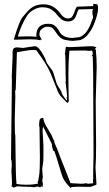

<svg xmlns="http://www.w3.org/2000/svg" viewBox="-20 -950 556 977"><path d="M180 -771Q184 -766 184 -764L193 -747L185 -749L186 -745L174 -747Q165 -750 128 -750L61 -748H50L53 -758Q79 -843 93.5 -861Q108 -879 124 -896Q153 -928 202.5 -928Q252 -928 285 -884Q303 -857 325 -856L332 -857H333Q347 -857 356.5 -884Q366 -911 372 -916L455 -919L454 -927Q454 -930 456 -930L471 -929Q479 -927 479 -909Q479 -874 452 -812Q444 -795 427 -774Q410 -753 388 -746L371 -744L350 -742Q337 -742 311.5 -747Q286 -752 267.5 -781Q249 -810 241 -811Q232 -814 220.5 -814Q209 -814 195 -804.5Q181 -795 181 -778ZM71 -764 124 -765Q142 -765 166 -763Q165 -764 165 -769Q165 -829 226 -829Q238 -829 248 -825.5Q258 -822 268 -810.5Q278 -799 283.5 -787.5Q289 -776 305.5 -766.5Q322 -757 349 -757L383 -761Q419 -771 442 -830L454 -862Q450 -878 450 -888Q450 -898 453 -902V-904L380 -902Q376 -896 370 -877.5Q364 -859 354.5 -850Q345 -841 325.5 -841Q306 -841 292 -852.5Q278 -864 268.5 -877Q259 -890 241.5 -901.5Q224 -913 194.5 -913Q165 -913 133 -888Q118 -876 98.5 -836Q79 -796 71 -764ZM338 7 334 1Q303 -30 294 -62Q291 -70 282.5 -99.5Q274 -129 266 -154L256 -182Q256 -181 253.5 -181Q251 -181 245 -203L244 -217L200 -305Q197 -299 197 -289V-278L201 -209V-152Q201 -142 200 -140Q201 -139 201 -136L195 -91Q195 -78 198 -48Q195 -36 195 -32L198 -15V-7Q197 -4 196 3L193 -3Q187 3 182 3L174 -1Q166 -1 154 3Q134 0 112 0Q90 0 85 -1Q80 -2 73 -2Q66 -2 62 0L50 5L43 0Q43 1 40.5 1Q38 1 39.5 -4.5Q41 -10 41 -26L38 -81L40 -111Q40 -132 36 -140L37 -236Q38 -335 39.5 -437.5Q41 -540 40.5 -542.5Q40 -545 40 -554V-564L44 -661V-687Q44 -709 67 -709L97 -706L157 -715Q173 -715 191.5 -685Q210 -655 212.5 -645Q215 -635 220.5 -626.5Q226 -618 234.5 -607Q243 -596 247 -590Q251 -584 260 -552Q269 -520 273 -516Q275 -510 284.5 -497Q294 -484 294 -475L298 -471Q297 -471 296 -470L318 -439Q321 -440 321 -443L319 -452Q319 -455 320 -456L322 -454Q322 -465 313 -537L315 -534L314 -568Q314 -602 313 -636L312 -669Q310 -675 310 -678Q312 -681 312.5 -694Q313 -707 317 -712Q331 -710 336 -710L441 -715Q443 -715 448 -714L449 -715Q453 -715 470 -710L469 -707Q468 -707 466 -704.5Q464 -702 464 -701L469 -692Q469 -691 468 -690Q472 -654 472 -610L467 -434L469 -211Q469 -137 466 -98L471 -11Q467 -8 441 1H428L378 0Q365 0 343 2ZM429 -15 449 -17H454L453 -39H455Q454 -41 454 -54V-69L456 -161L454 -576Q454 -605 452 -661L447 -670L452 -672V-676Q452 -686 448 -693L435 -691Q419 -693 411 -693H389L333 -692Q328 -633 328 -572.5Q328 -512 330 -434L324 -426Q321 -426 304 -445Q287 -464 286 -464L275 -483Q245 -560 237 -578Q216 -626 164 -695L149 -696Q132 -696 103.5 -690.5Q75 -685 66 -684L60 -492L57 -488L58 -457L55 -340Q55 -265 58 -260Q59 -236 59.5 -146Q60 -56 64 -14Q84 -10 115.5 -10Q147 -10 174 -16L171 -25Q172 -28 174 -28L179 -57Q183 -82 183 -149L181 -305L179 -308Q179 -341 185 -345.5Q191 -350 196 -350L200 -349Q203 -326 223.5 -294Q244 -262 247 -251.5Q250 -241 253.5 -237Q257 -233 257 -230.5Q257 -228 256 -227L261 -214Q264 -212 264 -207Q264 -202 268 -200Q284 -156 307 -99Q330 -42 339 -18L393 -15Q407 -15 419 -18Q422 -15 429 -15ZM266 -154 263 -161Z"/></svg>

Font: Londrina Sketch
Style: Regular
Weight: 400
Designer: Marcelo Magalhaes
Foundry: Marcelo Magalhaes
Version: Version 1.001 2011